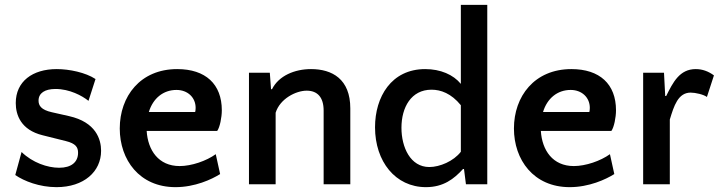

<svg xmlns="http://www.w3.org/2000/svg" viewBox="-20 -760 2978 792"><path d="M209 -393C267 -393 319 -365 345 -344L374 -434C333 -461 266 -475 214 -475C114 -475 45 -424 45 -335C45 -286 66 -224 156 -202L252 -178C292 -168 302 -153 302 -130C302 -91 274 -68 224 -68C176 -68 114 -89 69 -133L43 -38C79 -13 143 12 213 12C326 12 397 -52 397 -138C397 -185 376 -256 265 -281L194 -297C149 -307 139 -325 139 -345C139 -376 165 -393 209 -393Z M711 -475C558 -475 474 -362 474 -230C474 -101 555 12 704 12C784 12 853 -20 888 -42L870 -124C831 -96 770 -75 721 -75C634 -75 590 -140 585 -220H876C887 -235 895 -276 895 -305C895 -413 828 -475 711 -475ZM708 -389C754 -389 787 -358 787 -315C787 -307 786 -302 785 -298H594C611 -354 653 -389 708 -389Z M1425 0V-313C1425 -434 1350 -475 1263 -475C1196 -475 1130 -448 1102 -392H1098L1093 -460H1007V0H1117V-295C1135 -353 1201 -386 1245 -386C1290 -386 1315 -358 1315 -304V0Z M1737 12C1809 12 1853 -22 1890 -63H1894L1902 0H1990V-740H1881V-414C1850 -452 1797 -475 1734 -475C1594 -475 1527 -360 1527 -235C1527 -94 1611 12 1737 12ZM1751 -71C1673 -71 1636 -152 1636 -233C1636 -317 1676 -390 1760 -390C1798 -390 1841 -375 1881 -326V-134C1851 -95 1794 -71 1751 -71Z M2337 -475C2184 -475 2100 -362 2100 -230C2100 -101 2181 12 2330 12C2410 12 2479 -20 2514 -42L2496 -124C2457 -96 2396 -75 2347 -75C2260 -75 2216 -140 2211 -220H2502C2513 -235 2521 -276 2521 -305C2521 -413 2454 -475 2337 -475ZM2334 -389C2380 -389 2413 -358 2413 -315C2413 -307 2412 -302 2411 -298H2220C2237 -354 2279 -389 2334 -389Z M2925 -449C2902 -466 2877 -475 2850 -475C2783 -475 2756 -420 2728 -364H2724L2719 -460H2633V0H2743V-267C2760 -323 2777 -378 2829 -378C2849 -378 2883 -370 2896 -360Z"/></svg>

Font: Quattrocento Sans
Style: Bold
Weight: 700
Designer: Pablo Impallari
Foundry: Pablo Impallari, Igino Marini, Brenda Gallo
Version: Version 2.000